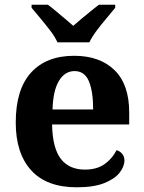

<svg xmlns="http://www.w3.org/2000/svg" viewBox="-20 -786 612 816"><path d="M306.1 10Q178 10 112.4 -62.3Q46.9 -134.6 46.9 -265.2Q46.9 -405.7 111.8 -477.3Q176.8 -548.9 295 -548.9Q404.2 -548.9 466.6 -488Q529.1 -427.2 529.1 -308.2V-256.9H201.3Q203.3 -156.6 238.5 -110.9Q273.7 -65.2 341 -65.2Q392.4 -65.2 425.5 -89.3Q458.5 -113.4 475.3 -147.9Q489.3 -143.8 499.1 -132.5Q508.8 -121.1 508.8 -104.1Q508.8 -78.3 488.1 -51.8Q467.3 -25.3 422.8 -7.7Q378.3 10 306.1 10ZM375.9 -320.8Q375.9 -397.3 357.8 -440.6Q339.6 -483.9 297 -483.9Q255.4 -483.9 230.4 -442.1Q205.4 -400.4 203.3 -320.8ZM224.1 -606Q214.1 -629 193.8 -655.5Q173.5 -682 151.8 -708Q130.2 -734 114.2 -753V-766H183.4Q197.8 -755.6 217.1 -739.2Q236.3 -722.8 256.4 -706.3Q276.4 -689.8 291.4 -676.2Q306.4 -689.8 326.4 -706.3Q346.5 -722.8 366.5 -739.2Q386.6 -755.6 400.4 -766H469.6V-753Q454.6 -734 432.5 -708Q410.3 -682 390.5 -655.5Q370.7 -629 359.7 -606Z"/></svg>

Font: Noto Serif Khmer
Style: Regular
Weight: 400
Designer: Danh Hong and the Monotype Design Team
Foundry: Monotype Imaging Inc.
Version: Version 2.003